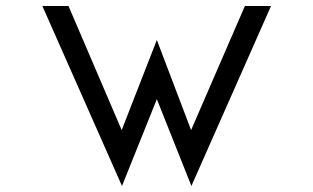

<svg xmlns="http://www.w3.org/2000/svg" viewBox="-20 -600 1043 639"><path d="M385 -167 208 -580H121L386 19L502 -270L617 19L882 -580H795L616 -167L502 -467Z"/></svg>

Font: Charger Monospace
Style: Regular
Weight: 400
Designer: Jasper
Foundry: Cannot Into Space Fonts
Version: Version 0.980